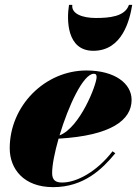

<svg xmlns="http://www.w3.org/2000/svg" viewBox="-20 -760 572 790"><path d="M277.5 -740H264C254 -679 254 -551 364 -551C484 -551 514 -679 524 -740H510.5C494.5 -691 428 -686 374 -686C320 -686 272.5 -703 277.5 -740ZM194.5 -48C194.5 -81.5 205 -133.5 221 -189.5C438.5 -202 521.5 -266.5 521.5 -349C521.5 -416.5 452.5 -470 335.5 -470C165 -470 20 -325 20 -150C20 -65 77.5 10 198.5 10C325 10 400.5 -64 454.5 -129.5L443 -137.5C378 -53 295 -9 236 -9C209.5 -9 194.5 -18 194.5 -48ZM366 -456.5C375 -456.5 377.5 -451.5 377.5 -443C377.5 -411.5 309 -235 225 -203C261 -323.5 322.5 -456.5 366 -456.5Z"/></svg>

Font: Bodoni* 16pt Fatface
Style: Italic
Weight: 900
Italic angle: -13°
Version: Version 2.3